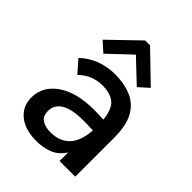

<svg xmlns="http://www.w3.org/2000/svg" viewBox="-201 -788 902 902"><g transform="rotate(45 250.0 -337.0)"><path d="M202 11Q125 11 82.5 -24.5Q40 -60 40 -117Q40 -192 107 -238.5Q174 -285 290 -285Q303 -285 319 -284.5Q335 -284 353 -283Q346 -348 317 -371Q288 -394 237 -394Q205 -394 175.5 -383Q146 -372 118 -345L65 -405Q103 -441 148.5 -457Q194 -473 242 -473Q301 -473 348 -454Q395 -435 422 -388.5Q449 -342 449 -259V0H345V-57Q319 -17 281.5 -3Q244 11 202 11ZM140 -128Q140 -93 162.5 -79Q185 -65 219 -65Q280 -65 314.5 -101.5Q349 -138 354 -212Q338 -213 321 -213.5Q304 -214 291 -214Q214 -214 177 -191.5Q140 -169 140 -128ZM134 -502 85 -546 229 -685H261L405 -546L356 -502L245 -607Z"/></g></svg>

Font: Inconsolata SemiBold
Style: Regular
Weight: 600
Monospace: yes
Designer: Raph Levien, Cyreal, Brenton Simpson
Foundry: Raph Levien, Cyreal, Google
Version: Version 3.100; ttfautohint (v1.8.4.7-5d5b)